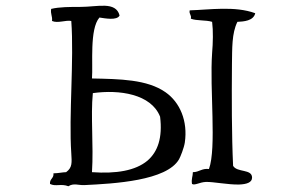

<svg xmlns="http://www.w3.org/2000/svg" viewBox="-20 -687 1040 668"><path d="M868 -641C797 -667 709 -653 640 -651C637 -637 647 -636 644 -622C664 -614 696 -618 718 -611C722 -580 721 -538 718 -503C709 -375 734 -173 707 -99C682 -102 673 -88 651 -88C651 -73 645 -65 648 -47C658 -41 674 -53 696 -54C721 -55 774 -44 812 -45C838 -46 857 -52 857 -69C857 -100 805 -86 791 -110C786 -214 786 -350 787 -463C788 -518 786 -571 806 -611C827 -612 862 -614 868 -641ZM623 -191C634 -266 606 -331 556 -366C492 -411 396 -412 300 -414C304 -464 291 -586 326 -626C346 -623 387 -615 396 -633C390 -658 370 -666 345 -667C320 -668 289 -663 261 -663C224 -663 186 -663 158 -656C155 -638 163 -631 161 -614C181 -605 209 -618 228 -614C238 -478 219 -285 228 -154C230 -121 232 -104 210 -88C199 -88 182 -84 166 -84C168 -66 152 -65 154 -47C174 -37 192 -49 218 -39C236 -51 254 -42 273 -43C377 -48 560 -58 603 -133C608 -142 620 -172 623 -191ZM537 -281C546 -208 529 -159 493 -128C451 -93 384 -82 300 -88C306 -182 295 -282 303 -363C395 -376 506 -360 537 -281Z"/></svg>

Font: Yuji Syuku Std R
Style: Regular
Weight: 400
Designer: Kataoka Yuji
Foundry: Kinuta Font Factory
Version: Version 3.000;hotconv 1.0.111;makeotfexe 2.5.65597